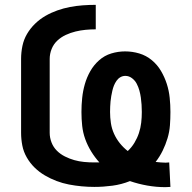

<svg xmlns="http://www.w3.org/2000/svg" viewBox="-20 -763 790 792"><path d="M662 9Q625 9 588 2.5Q551 -4 516 -16Q481 -2 443.5 3Q406 8 369 8Q343 8 316.5 5.5Q290 3 264 -2Q238 -7 213 -16.5Q188 -26 165 -39.5Q142 -53 123 -71.5Q104 -90 90.5 -113.5Q77 -137 72 -163Q67 -189 67 -215V-520Q67 -547 72.5 -573.5Q78 -600 91.5 -623Q105 -646 124.5 -665Q144 -684 167.5 -697.5Q191 -711 216.5 -720Q242 -729 268 -734Q294 -739 321 -741Q348 -743 375 -743V-642Q354 -642 333 -640Q312 -638 291.5 -633Q271 -628 251.5 -619Q232 -610 216.5 -595.5Q201 -581 193 -561Q185 -541 185 -520V-215Q185 -195 192.5 -175.5Q200 -156 214.5 -141.5Q229 -127 248 -117.5Q267 -108 286.5 -102.5Q306 -97 326.5 -95Q347 -93 368 -93H390Q371 -114 356 -138.5Q341 -163 331.5 -189.5Q322 -216 319 -244Q316 -272 316 -301Q316 -330 319 -359Q322 -388 330 -416Q338 -444 352.5 -469.5Q367 -495 389 -514.5Q411 -534 439 -542.5Q467 -551 496 -551Q526 -551 554.5 -542.5Q583 -534 606 -515Q629 -496 644 -470.5Q659 -445 668 -417Q677 -389 680 -359.5Q683 -330 683 -301Q683 -273 681 -246Q679 -219 671 -192.5Q663 -166 651 -141.5Q639 -117 622 -95Q632 -94 642.5 -93Q653 -92 663 -92Q667 -92 670.5 -92.5Q674 -93 678 -93L683 8Q678 8 672.5 8.5Q667 9 662 9ZM507 -140Q523 -155 534.5 -174Q546 -193 553 -214Q560 -235 562.5 -257Q565 -279 565 -301Q565 -316 564 -331Q563 -346 561 -360.5Q559 -375 555 -389.5Q551 -404 544 -417.5Q537 -431 524.5 -440.5Q512 -450 497 -450Q486 -450 476.5 -444.5Q467 -439 460.5 -429.5Q454 -420 450 -410Q446 -400 443.5 -389Q441 -378 439 -367Q437 -356 436 -345Q435 -334 434.5 -323Q434 -312 434 -301Q434 -278 437.5 -255Q441 -232 450.5 -211Q460 -190 474.5 -172Q489 -154 507 -140Z"/></svg>

Font: Iosevka Book
Style: Bold
Weight: 700
Designer: Belleve Invis
Foundry: Belleve Invis
Version: Version 28.0.7; ttfautohint (v1.8.3)